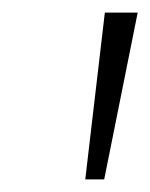

<svg xmlns="http://www.w3.org/2000/svg" viewBox="-20 -725 238 304"><path d="M115 -441 146 -705H198L145 -441Z"/></svg>

Font: Nunito Sans 10pt SemiCondensed ExtraLight
Style: Italic
Weight: 250
Width: 4
Italic angle: -9°
Designer: Vernon Adams
Foundry: Vernon Adams
Version: Version 3.101;gftools[0.9.27]